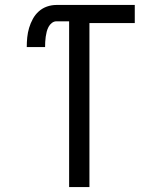

<svg xmlns="http://www.w3.org/2000/svg" viewBox="-20 -755 640 775"><path d="M259 0V-669H208Q198 -669 189.5 -662.5Q181 -656 176 -646.5Q171 -637 168.5 -627Q166 -617 164.5 -606.5Q163 -596 162.5 -585.5Q162 -575 162 -565H88Q88 -585 90 -604.5Q92 -624 97.5 -642.5Q103 -661 112.5 -678.5Q122 -696 136.5 -709Q151 -722 169.5 -728.5Q188 -735 208 -735H524V-662H341V0Z"/></svg>

Font: Iosevka SS04 Extended
Style: Regular
Weight: 400
Width: 7
Monospace: yes
Designer: Belleve Invis
Foundry: Belleve Invis
Version: Version 19.0.0; ttfautohint (v1.8.4)